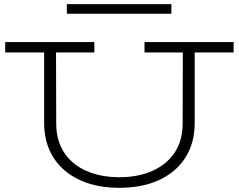

<svg xmlns="http://www.w3.org/2000/svg" viewBox="-20 -888 1147 922"><path d="M554 14Q471 14 404.5 -7.5Q338 -29 290.5 -69.5Q243 -110 217.5 -167.5Q192 -225 192 -298V-659H249L250 -291Q251 -211 289 -154Q327 -97 395.5 -67Q464 -37 553 -37Q643 -37 711 -67Q779 -97 817.5 -153.5Q856 -210 857 -290L858 -659H915V-298Q915 -225 889.5 -167.5Q864 -110 816.5 -69.5Q769 -29 702.5 -7.5Q636 14 554 14ZM5 -636V-686H433V-636ZM674 -636V-686H1102V-636ZM803 -868V-822H301V-868Z"/></svg>

Font: BioRhyme SemiExpanded Light
Style: Regular
Weight: 300
Width: 6
Designer: Aoife Mooney
Foundry: Aoife Mooney Type
Version: Version 1.600;gftools[0.9.33]